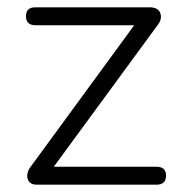

<svg xmlns="http://www.w3.org/2000/svg" viewBox="-20 -505 499 525"><path d="M81 0Q60 0 55.5 -16.5Q51 -33 66 -52L347 -436H77Q51 -436 51 -461Q51 -485 77 -485H389Q413 -485 418.5 -468.5Q424 -452 410 -435L127 -49H408Q434 -49 434 -25Q434 0 408 0Z"/></svg>

Font: Nunito Light
Style: Regular
Weight: 300
Designer: Vernon Adams
Foundry: Vernon Adams
Version: Version 3.601; ttfautohint (v1.8.2.53-6de2)